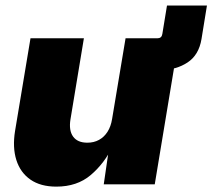

<svg xmlns="http://www.w3.org/2000/svg" viewBox="-20 -676 779 704"><path d="M502.4 -419.9 522 -535.6H557.1Q572.8 -535.6 575.2 -551.3L592.3 -655.8H738.8L718.8 -532.7Q709 -474.1 667.7 -447Q626.5 -419.9 573.7 -419.9ZM186.5 8.3Q128.9 8.3 91.8 -17.3Q54.7 -43 40 -89.1Q25.4 -135.3 35.2 -195.8L91.8 -535.6H287.6L238.3 -237.8Q231.9 -197.8 248 -175.3Q264.2 -152.8 300.3 -152.8Q324.2 -152.8 343 -163.1Q361.8 -173.3 374.3 -192.9Q386.7 -212.4 391.1 -240.2L440.4 -535.6H636.2L547.4 0H360.4L380.9 -140.6H393.6Q362.8 -76.7 312.7 -34.2Q262.7 8.3 186.5 8.3Z"/></svg>

Font: Inter 20pt Black
Style: Italic
Weight: 900
Italic angle: -9.3988°
Version: Version 4.001;git-66647c0bb